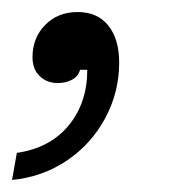

<svg xmlns="http://www.w3.org/2000/svg" viewBox="-52 -128 302 319"><path d="M-24 126Q31 118 62 80.5Q93 43 93 -12H81Q78 -1 67.5 4.5Q57 10 44 10Q26 10 14 -1.5Q2 -13 2 -33Q2 -65 23 -86.5Q44 -108 77 -108Q110 -108 128 -85.5Q146 -63 146 -24Q146 25 123 68Q100 111 59.5 138.5Q19 166 -32 171Z"/></svg>

Font: Open Sauce Sans
Style: Italic
Weight: 400
Italic angle: -10°
Designer: Alfredo Marco Pradil
Foundry: Creative Sauce Fz LLC
Version: Version 1.477